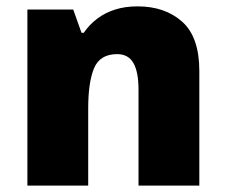

<svg xmlns="http://www.w3.org/2000/svg" viewBox="-20 -583 710 603"><path d="M412 -563Q498 -563 552 -515Q606 -467 606 -360V0H415V-302Q415 -357 399 -385Q383 -413 348 -413Q294 -413 275.5 -369Q257 -325 257 -242V0H66V-553H210L236 -480H243Q261 -506 285.5 -524.5Q310 -543 341.5 -553Q373 -563 412 -563Z"/></svg>

Font: Noto Sans Devanagari Black
Style: Regular
Weight: 900
Version: Version 2.003